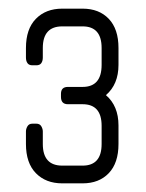

<svg xmlns="http://www.w3.org/2000/svg" viewBox="-20 -424 337 444"><path d="M171 0H124Q86 0 63 -23.5Q40 -47 40 -91V-120Q40 -126 43.5 -132Q47 -138 55 -138H64Q72 -138 75.5 -132Q79 -126 79 -120V-91Q79 -41 124 -41H171Q215 -41 215 -91V-133Q215 -183 171 -183H137Q121 -183 121 -200V-207Q121 -223 137 -223H171Q215 -223 215 -274V-313Q215 -363 171 -363H124Q79 -363 79 -313V-291Q79 -283 75.5 -278Q72 -273 64 -273H55Q47 -273 43.5 -278Q40 -283 40 -291V-313Q40 -357 63 -380.5Q86 -404 124 -404H171Q209 -404 231.5 -380.5Q254 -357 254 -313V-274Q254 -229 225 -204Q254 -179 254 -134V-91Q254 -47 231.5 -23.5Q209 0 171 0Z"/></svg>

Font: Chathura
Style: Bold
Weight: 700
Designer: Appaji Ambarisha Darbha
Foundry: Aditya Fonts
Version: Version 1.002 2016